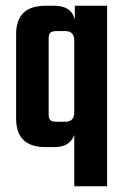

<svg xmlns="http://www.w3.org/2000/svg" viewBox="-20 -511 434 667"><path d="M240 -491H352V136H238V-42Q223 0 169 0H138Q36 0 36 -99V-392Q36 -491 138 -491H169Q228 -491 240 -443ZM177 -88H207Q238 -88 238 -121V-370Q238 -403 207 -403H177Q161 -403 155 -397.5Q149 -392 149 -376V-115Q149 -99 155 -93.5Q161 -88 177 -88Z"/></svg>

Font: Teko Medium
Style: Regular
Weight: 500
Designer: Manushi Parikh, Jonny Pinhorn
Foundry: Indian Type Foundry
Version: Version 1.106;PS 1.0;hotconv 1.0.78;makeotf.lib2.5.61930; tt